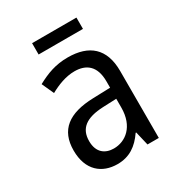

<svg xmlns="http://www.w3.org/2000/svg" viewBox="-169 -795 838 911"><g transform="rotate(-30 250.0 -340.0)"><path d="M144 -628H387V-690H144ZM209 10C275 10 320 -22 357 -76H360L378 0H440V-367C440 -490 373 -547 256 -547C189 -547 140 -528 86 -499L116 -433C156 -455 203 -474 251 -474C313 -474 359 -443 359 -357V-322L265 -319C129 -315 60 -262 60 -150C60 -41 125 10 209 10ZM231 -63C185 -63 146 -88 146 -152C146 -221 190 -255 285 -259L358 -262V-214C358 -110 295 -63 231 -63Z"/></g></svg>

Font: Noto Sans Mono ExtraCondensed
Style: Regular
Weight: 400
Width: 2
Designer: Monotype Design Team
Foundry: Monotype Imaging Inc.
Version: Version 2.014